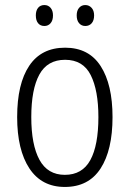

<svg xmlns="http://www.w3.org/2000/svg" viewBox="-20 -731 514 761"><path d="M426 -267Q426 -136 378.5 -63Q331 10 237 10Q145 10 96.5 -63.5Q48 -137 48 -267Q48 -399 96 -470.5Q144 -542 238 -542Q332 -542 379 -469Q426 -396 426 -267ZM104 -267Q104 -157 136.5 -97.5Q169 -38 237 -38Q306 -38 338 -96.5Q370 -155 370 -267Q370 -373 339.5 -433.5Q309 -494 238 -494Q168 -494 136 -435.5Q104 -377 104 -267ZM122 -670Q122 -689 131 -700Q140 -711 156 -711Q171 -711 180.5 -700Q190 -689 190 -670Q190 -650 180.5 -639Q171 -628 156 -628Q140 -628 131 -639Q122 -650 122 -670ZM284 -670Q284 -689 293.5 -700Q303 -711 318 -711Q333 -711 343 -700Q353 -689 353 -670Q353 -650 343.5 -639Q334 -628 318 -628Q303 -628 293.5 -639Q284 -650 284 -670Z"/></svg>

Font: Noto Sans Khmer UI Condensed Light
Style: Regular
Weight: 300
Width: 3
Designer: Danh Hong and the Monotype Design Team
Foundry: Monotype Imaging Inc.
Version: Version 2.002; ttfautohint (v1.8.4.7-5d5b)